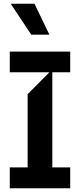

<svg xmlns="http://www.w3.org/2000/svg" viewBox="-20 -1002 426 1022"><path d="M32 0V-110.8H127.1V-500.7L242.9 -617.2H32V-727.3H353.7V-617.2H258.5V-110.8H353.7V0ZM146.3 -817.5 36.9 -982.2H163.4L242.9 -817.5Z"/></svg>

Font: Riot Sans
Style: Regular
Weight: 400
Designer: Rasmus Andersson
Foundry: rsms
Version: Version 3.005